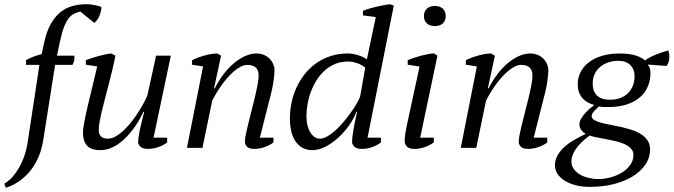

<svg xmlns="http://www.w3.org/2000/svg" viewBox="-56 -690 3144 896"><path d="M127.9 -387.2H65.4V-409.2Q82 -418.9 101.3 -426Q120.6 -433.1 138.7 -437.5L149.4 -488.3Q160.6 -541.5 180.2 -576.7Q199.7 -611.8 225.6 -632.8Q251.5 -653.8 282.7 -662.1Q314 -670.4 348.6 -670.4Q356 -670.4 365 -669.4Q374 -668.5 383.5 -666.7Q393.1 -665 401.9 -662.6Q410.6 -660.2 417.5 -656.7Q416.5 -638.2 408.7 -617.7Q400.9 -597.2 384.3 -583L318.8 -636.2Q303.7 -632.3 290.3 -626.2Q276.9 -620.1 265.1 -605.5Q253.4 -590.8 242.9 -564.2Q232.4 -537.6 223.1 -493.2L210 -430.2H290.5Q292.5 -420.4 290.5 -409.2Q288.6 -397.9 282.2 -387.2H201.2L146 -37.1Q139.6 3.4 126.7 35.2Q113.8 66.9 97.4 90.8Q81.1 114.7 62.5 131.8Q43.9 148.9 26.6 160.2Q9.3 171.4 -5.4 177.5Q-20 183.6 -28.8 186L-36.1 167.5Q-25.9 162.1 -10.3 148.2Q5.4 134.3 21.2 111.1Q37.1 87.9 51 55.2Q64.9 22.5 72.3 -20.5Z M724.1 -47.4V-25.4Q707 -11.7 682.6 -3.4Q658.2 4.9 634.8 4.9Q609.9 4.9 599.1 -5.6Q588.4 -16.1 588.4 -27.8Q588.4 -43.5 595.7 -79.8Q603 -116.2 617.2 -168.5H613.8Q606.4 -152.8 595.5 -133.3Q584.5 -113.8 570.1 -93.8Q555.7 -73.7 538.3 -54.9Q521 -36.1 501 -21.5Q481 -6.8 458.7 2Q436.5 10.7 412.1 10.7Q368.7 10.7 349.9 -10.7Q331.1 -32.2 331.1 -70.3Q331.1 -83 334.5 -104.2Q337.9 -125.5 343.5 -151.6Q349.1 -177.7 356.2 -207.3Q363.3 -236.8 370.6 -267.1Q377.9 -297.4 385 -326.2Q392.1 -355 397.5 -379.9L344.7 -388.2V-409.2Q358.4 -414.6 374.3 -419.7Q390.1 -424.8 406 -429Q421.9 -433.1 436.8 -436.3Q451.7 -439.5 463.4 -440.4L482.4 -430.2Q477.1 -400.4 469 -367.2Q460.9 -334 452.4 -300.5Q443.8 -267.1 435.3 -234.9Q426.8 -202.6 419.9 -174.1Q413.1 -145.5 408.9 -122.1Q404.8 -98.6 404.8 -83.5Q404.8 -64.9 414.6 -54Q424.3 -43 446.8 -43Q466.3 -43 486.3 -54.9Q506.3 -66.9 525.6 -85.7Q544.9 -104.5 562.5 -127.9Q580.1 -151.4 594 -173.8Q607.9 -196.3 617.9 -215.3Q627.9 -234.4 631.8 -245.1L672.4 -430.2H741.2L660.6 -47.4Z M1135.7 -245.1Q1141.6 -271.5 1146.2 -294.7Q1150.9 -317.9 1150.9 -339.8Q1150.9 -349.6 1147.9 -358.4Q1145 -367.2 1138.9 -373.5Q1132.8 -379.9 1122.8 -383.5Q1112.8 -387.2 1098.6 -387.2Q1083 -387.2 1066.4 -378.4Q1049.8 -369.6 1033.4 -355.2Q1017.1 -340.8 1001.7 -322.8Q986.3 -304.7 973.4 -285.9Q960.4 -267.1 950.2 -249.5Q939.9 -231.9 934.1 -219.2L888.7 0H816.4L891.6 -379.9L839.4 -388.2L840.8 -409.2Q853 -415.5 868.2 -421.1Q883.3 -426.8 899.2 -431.2Q915 -435.5 930.2 -438Q945.3 -440.4 958 -440.4L975.6 -430.2L942.9 -277.8H946.8Q963.4 -312 985.8 -341.8Q1008.3 -371.6 1033.9 -393.6Q1059.6 -415.5 1086.9 -428Q1114.3 -440.4 1141.1 -440.4Q1158.7 -440.4 1174.1 -434.3Q1189.5 -428.2 1200.7 -417.5Q1211.9 -406.7 1218.5 -392.1Q1225.1 -377.4 1225.1 -360.4Q1225.1 -351.1 1223.9 -338.9Q1222.7 -326.7 1220.7 -313Q1218.8 -299.3 1216.1 -285.4Q1213.4 -271.5 1210.4 -259.3L1156.7 -47.4H1220.2V-25.4Q1202.6 -11.7 1178.5 -3.4Q1154.3 4.9 1130.9 4.9Q1106.4 4.9 1096.7 -5.6Q1086.9 -16.1 1086.9 -27.8Q1086.9 -43.9 1091.3 -63Q1095.7 -82 1100.1 -102.5Z M1437 -43Q1452.6 -43 1470.9 -53.2Q1489.3 -63.5 1508.1 -80.3Q1526.9 -97.2 1544.9 -118.2Q1563 -139.2 1578.6 -160.9Q1594.2 -182.6 1606.2 -202.9Q1618.2 -223.1 1624.5 -238.3L1648.4 -374.5Q1630.4 -388.7 1609.1 -395.8Q1587.9 -402.8 1568.4 -402.8Q1535.2 -402.8 1508.1 -391.6Q1481 -380.4 1459.2 -360.8Q1437.5 -341.3 1421.6 -315.9Q1405.8 -290.5 1395 -262.2Q1384.3 -233.9 1379.2 -204.3Q1374 -174.8 1374 -147.9Q1374 -124 1378.9 -104.7Q1383.8 -85.4 1392.3 -71.8Q1400.9 -58.1 1412.4 -50.5Q1423.8 -43 1437 -43ZM1607.4 -168.5Q1596.2 -137.7 1573.7 -105.7Q1551.3 -73.7 1522.9 -47.9Q1494.6 -22 1462.9 -5.6Q1431.2 10.7 1400.9 10.7Q1378.9 10.7 1360.1 2Q1341.3 -6.8 1327.1 -24.9Q1313 -43 1304.9 -71Q1296.9 -99.1 1296.9 -137.7Q1296.9 -173.8 1304.4 -210.4Q1312 -247.1 1327.4 -280.8Q1342.8 -314.5 1365.5 -343.5Q1388.2 -372.6 1418.5 -394.3Q1448.7 -416 1486.1 -428.2Q1523.4 -440.4 1568.4 -440.4Q1579.6 -440.4 1591.8 -438.2Q1604 -436 1615.7 -432.4Q1627.4 -428.7 1637.7 -423.8Q1647.9 -418.9 1656.2 -413.6L1697.8 -610.4L1637.7 -618.2V-639.6Q1649.9 -644.5 1665.8 -649.4Q1681.6 -654.3 1698.5 -658.2Q1715.3 -662.1 1732.2 -665.3Q1749 -668.5 1763.7 -670.4L1781.7 -664.1L1659.2 -47.4H1721.7V-25.4Q1704.6 -11.7 1680.4 -3.4Q1656.2 4.9 1632.8 4.9Q1607.9 4.9 1597.4 -5.6Q1586.9 -16.1 1586.9 -28.3Q1586.9 -43.9 1592.5 -79.3Q1598.1 -114.7 1610.8 -168.5Z M1846.7 -388.2V-409.2Q1859.4 -414.6 1876 -420.2Q1892.6 -425.8 1909.4 -430.2Q1926.3 -434.6 1942.1 -437.5Q1958 -440.4 1969.7 -440.4L1985.4 -430.2L1904.8 -47.4H1968.3V-25.4Q1949.7 -11.7 1925.8 -3.4Q1901.9 4.9 1878.4 4.9Q1853.5 4.9 1843 -6.1Q1832.5 -17.1 1832.5 -31.7Q1832.5 -49.3 1835.2 -65.7Q1837.9 -82 1841.8 -101.6L1901.9 -379.4ZM1922.4 -615.2Q1922.4 -637.2 1936.3 -649.7Q1950.2 -662.1 1973.6 -662.1Q1996.6 -662.1 2010.3 -649.7Q2023.9 -637.2 2023.9 -615.2Q2023.9 -592.8 2010.3 -580.6Q1996.6 -568.4 1973.6 -568.4Q1950.2 -568.4 1936.3 -580.6Q1922.4 -592.8 1922.4 -615.2Z M2413.6 -245.1Q2419.4 -271.5 2424.1 -294.7Q2428.7 -317.9 2428.7 -339.8Q2428.7 -349.6 2425.8 -358.4Q2422.9 -367.2 2416.7 -373.5Q2410.6 -379.9 2400.6 -383.5Q2390.6 -387.2 2376.5 -387.2Q2360.8 -387.2 2344.2 -378.4Q2327.6 -369.6 2311.3 -355.2Q2294.9 -340.8 2279.5 -322.8Q2264.2 -304.7 2251.2 -285.9Q2238.3 -267.1 2228 -249.5Q2217.8 -231.9 2211.9 -219.2L2166.5 0H2094.2L2169.4 -379.9L2117.2 -388.2L2118.7 -409.2Q2130.9 -415.5 2146 -421.1Q2161.1 -426.8 2177 -431.2Q2192.9 -435.5 2208 -438Q2223.1 -440.4 2235.8 -440.4L2253.4 -430.2L2220.7 -277.8H2224.6Q2241.2 -312 2263.7 -341.8Q2286.1 -371.6 2311.8 -393.6Q2337.4 -415.5 2364.7 -428Q2392.1 -440.4 2418.9 -440.4Q2436.5 -440.4 2451.9 -434.3Q2467.3 -428.2 2478.5 -417.5Q2489.7 -406.7 2496.3 -392.1Q2502.9 -377.4 2502.9 -360.4Q2502.9 -351.1 2501.7 -338.9Q2500.5 -326.7 2498.5 -313Q2496.6 -299.3 2493.9 -285.4Q2491.2 -271.5 2488.3 -259.3L2434.6 -47.4H2498V-25.4Q2480.5 -11.7 2456.3 -3.4Q2432.1 4.9 2408.7 4.9Q2384.3 4.9 2374.5 -5.6Q2364.7 -16.1 2364.7 -27.8Q2364.7 -43.9 2369.1 -63Q2373.5 -82 2377.9 -102.5Z M2836.4 -440.4Q2860.4 -440.4 2879.2 -437.7Q2897.9 -435.1 2912.4 -430.4Q2926.8 -425.8 2937 -419.9Q2947.3 -414.1 2954.6 -407.7Q2962.4 -414.6 2975.1 -421.4Q2987.8 -428.2 3002.4 -434.3Q3017.1 -440.4 3032.5 -445.6Q3047.9 -450.7 3062 -454.6Q3064.5 -450.7 3066.2 -442.1Q3067.9 -433.6 3067.6 -423.3Q3067.4 -413.1 3064.5 -402.1Q3061.5 -391.1 3055.2 -382.3L2966.8 -388.7Q2974.1 -379.4 2976.8 -369.9Q2979.5 -360.4 2979.5 -349.1Q2979.5 -314.9 2967 -285.9Q2954.6 -256.8 2929.9 -235.6Q2905.3 -214.4 2868.4 -202.4Q2831.5 -190.4 2783.2 -190.4Q2768.1 -190.4 2759 -190.7Q2750 -190.9 2739.3 -193.4Q2735.4 -189 2729.5 -184.1Q2723.6 -179.2 2718.3 -173.3Q2712.9 -167.5 2709 -161.1Q2705.1 -154.8 2705.1 -147.9Q2705.1 -137.2 2716.8 -130.1Q2728.5 -123 2747.6 -117.7Q2766.6 -112.3 2791.3 -107.9Q2815.9 -103.5 2841.3 -97.7Q2866.7 -91.8 2891.4 -84Q2916 -76.2 2935.1 -64Q2954.1 -51.8 2965.8 -34.7Q2977.5 -17.6 2977.5 6.8Q2977.5 46.9 2955.1 79.1Q2932.6 111.3 2894.5 134.3Q2856.4 157.2 2805.7 169.7Q2754.9 182.1 2698.2 182.1Q2658.7 182.1 2628.2 173.8Q2597.7 165.5 2576.7 151.6Q2555.7 137.7 2544.7 119.6Q2533.7 101.6 2533.7 82Q2533.7 58.1 2544.7 37.4Q2555.7 16.6 2575.2 -1.7Q2594.7 -20 2621.1 -35.6Q2647.5 -51.3 2677.7 -65.4Q2664.6 -72.3 2656.2 -84Q2647.9 -95.7 2647.9 -109.9Q2647.9 -123 2656.7 -137.5Q2665.5 -151.9 2677 -164.3Q2688.5 -176.8 2700.2 -186.5Q2711.9 -196.3 2717.8 -200.2Q2703.1 -203.6 2689.2 -210.7Q2675.3 -217.8 2664.3 -229.5Q2653.3 -241.2 2646.7 -257.8Q2640.1 -274.4 2640.1 -296.9Q2640.1 -326.7 2653.1 -352.8Q2666 -378.9 2690.9 -398.4Q2715.8 -418 2752.4 -429.2Q2789.1 -440.4 2836.4 -440.4ZM2737.8 145.5Q2764.2 145.5 2792.7 137.9Q2821.3 130.4 2845.2 116Q2869.1 101.6 2884.5 80.6Q2899.9 59.6 2899.9 32.7Q2899.9 15.6 2888.9 3.7Q2877.9 -8.3 2860.4 -16.6Q2842.8 -24.9 2820.6 -30.3Q2798.3 -35.6 2775.6 -40Q2752.9 -44.4 2731.9 -48.3Q2710.9 -52.2 2695.8 -57.6Q2655.3 -28.3 2632.8 3.2Q2610.4 34.7 2610.4 63Q2610.4 82 2620.6 97.2Q2630.9 112.3 2648.2 123Q2665.5 133.8 2688.7 139.6Q2711.9 145.5 2737.8 145.5ZM2829.6 -406.2Q2804.7 -406.2 2783 -398.9Q2761.2 -391.6 2744.9 -377.9Q2728.5 -364.3 2719.2 -344.7Q2710 -325.2 2710 -300.3Q2710 -279.3 2716.1 -264.9Q2722.2 -250.5 2733.2 -241.5Q2744.1 -232.4 2758.8 -228.5Q2773.4 -224.6 2791 -224.6Q2816.4 -224.6 2837.4 -232.2Q2858.4 -239.7 2873.5 -254.2Q2888.7 -268.6 2897 -288.8Q2905.3 -309.1 2905.3 -334.5Q2905.3 -366.2 2885.7 -386.2Q2866.2 -406.2 2829.6 -406.2Z"/></svg>

Font: PT Astra Serif
Style: Italic
Weight: 400
Italic angle: -16°
Designer: A.Korolkova, I. Chaeva
Foundry: ParaType Ltd
Version: Version 1.001